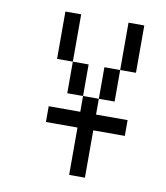

<svg xmlns="http://www.w3.org/2000/svg" viewBox="-74 -562 647 749"><g transform="rotate(10 250.0 -187.5)"><path d="M437.5 -62.5V-125H312.5V-187.5H250V-125H125V-62.5H250V125H312.5V-62.5ZM250 -187.5Q250 -187.5 250 -312.5H187.5Q187.5 -312.5 187.5 -187.5ZM312.5 -187.5H375Q375 -187.5 375 -312.5H312.5Q312.5 -312.5 312.5 -187.5ZM187.5 -312.5V-500H125V-312.5ZM375 -312.5H437.5V-500H375Z"/></g></svg>

Font: UnifontExMono
Style: Regular
Weight: 500
Version: Version 15.0.06